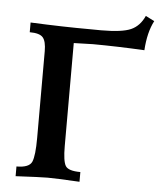

<svg xmlns="http://www.w3.org/2000/svg" viewBox="-54 -817 727 864"><g transform="rotate(5 309.5 -385.0)"><path d="M337.4 0Q227.1 -5.9 192.9 -5.9Q162.1 -5.9 48.8 0V-43.9Q106.4 -43.9 118.4 -72Q130.4 -100.1 130.4 -179.7V-571.3Q130.4 -616.2 115.5 -633.5Q100.6 -650.9 55.7 -650.9V-694.8Q207 -688 323.2 -688L374.5 -687.5Q469.2 -687.5 509 -705.1Q548.8 -722.7 569.8 -769.5L609.4 -749.5Q581.5 -696.3 576.7 -615.2Q453.6 -621.6 343.8 -622.1Q308.6 -621.6 257.3 -619.6V-153.8Q257.3 -86.9 270 -65.4Q282.7 -43.9 337.4 -43.9Z"/></g></svg>

Font: Kelvinch
Style: Bold
Weight: 700
Designer: Paul James Miller
Foundry: High-Logic / Made with FontCreator
Version: Version 3.501;March 28, 2021;FontCreator 13.0.0.2683 64-bit